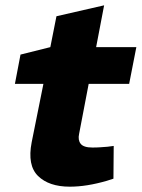

<svg xmlns="http://www.w3.org/2000/svg" viewBox="-20 -693 532 721"><path d="M242 8Q164 8 123 -32Q82 -72 99 -159L143 -378H36L57 -488L169 -516L192 -632L371 -673L341 -516H492L465 -378H313L277 -190Q272 -167 283 -153Q294 -139 327 -139Q344 -139 357.5 -140Q371 -141 384 -142L407 -145L406 -22L381 -14Q343 -3 308.5 2.5Q274 8 242 8Z"/></svg>

Font: REM
Style: Bold Italic
Weight: 700
Italic angle: -11°
Designer: Octavio Pardo
Foundry: Ashler Design
Version: Version 1.005;gftools[0.9.28]